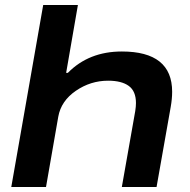

<svg xmlns="http://www.w3.org/2000/svg" viewBox="-20 -744 756 764"><path d="M24.9 0 151.9 -724.1H290L243.2 -454.1H250Q333.5 -539.1 464.8 -539.1Q665 -539.1 665 -378.9Q665 -350.6 659.2 -317.9L603 0H464.8L518.1 -301.8Q521 -320.3 521 -334Q521 -381.3 492.4 -402.1Q463.9 -422.9 410.2 -422.9Q340.3 -422.9 281.7 -382.6Q223.1 -342.3 211.9 -279.8L163.1 0Z"/></svg>

Font: Archivo Expanded SemiBold
Style: Italic
Weight: 600
Width: 7
Italic angle: -10°
Designer: Hector Gatti
Foundry: Omnibus-Type
Version: Version 2.001